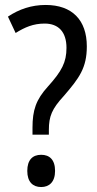

<svg xmlns="http://www.w3.org/2000/svg" viewBox="-20 -744 393 774"><path d="M111 -201H177V-220C177 -275 189 -305 238 -358C299 -429 330 -470 330 -557C330 -663 271 -724 164 -724C107 -724 57 -707 12 -677L43 -611C80 -634 114 -649 160 -649C216 -649 248 -615 248 -551C248 -493 229 -457 173 -395C125 -342 111 -300 111 -229ZM90 -55C90 -11 112 10 146 10C178 10 202 -10 202 -55C202 -101 179 -120 146 -120C111 -120 90 -99 90 -55Z"/></svg>

Font: Noto Sans Khmer Condensed
Style: Regular
Weight: 400
Width: 3
Designer: Danh Hong and the Monotype Design Team
Foundry: Monotype Imaging Inc.
Version: Version 2.004